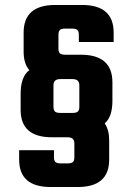

<svg xmlns="http://www.w3.org/2000/svg" viewBox="-20 -689 534 772"><path d="M437 -520H297V-549Q297 -563 291 -568.5Q285 -574 270 -574H242Q227 -574 221 -568.5Q215 -563 215 -549V-493Q215 -480 221 -474.5Q227 -469 242 -469H305Q432 -469 432 -358V-284Q432 -219 401 -193Q419 -166 419 -125V-47Q419 63 292 63H184Q57 63 57 -47V-85H197V-56Q197 -43 203 -37.5Q209 -32 224 -32H252Q267 -32 273 -37.5Q279 -43 279 -56V-112Q279 -137 252 -137H189Q63 -137 63 -247V-312Q63 -381 98 -407Q75 -433 75 -481V-558Q75 -669 202 -669H310Q437 -669 437 -558ZM299 -260V-346Q299 -371 272 -371H222Q195 -371 195 -346V-260Q195 -246 201 -240.5Q207 -235 222 -235H272Q287 -235 293 -240.5Q299 -246 299 -260Z"/></svg>

Font: Teko Semibold
Style: Regular
Weight: 600
Designer: Manushi Parikh, Jonny Pinhorn
Foundry: Indian Type Foundry
Version: Version 1.105;PS 1.0;hotconv 1.0.78;makeotf.lib2.5.61930; tt